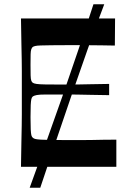

<svg xmlns="http://www.w3.org/2000/svg" viewBox="-20 -787 613 906"><path d="M79 0Q80 -72 81 -118Q82 -164 82.5 -194.5Q83 -225 83 -247.5Q83 -270 83 -293.5Q83 -317 83 -350Q83 -383 83 -406.5Q83 -430 83 -452.5Q83 -475 82.5 -505.5Q82 -536 81 -582Q80 -628 79 -700H523L522 -572Q488 -573 462 -573Q436 -573 412 -573.5Q388 -574 363 -574Q338 -574 306 -574Q255 -574 222.5 -573.5Q190 -573 172.5 -572.5Q155 -572 146.5 -570Q138 -568 134 -565Q130 -561 127.5 -554Q125 -547 124.5 -530.5Q124 -514 124 -481Q124 -448 124.5 -431Q125 -414 127.5 -407Q130 -400 134 -397Q139 -393 152 -391Q165 -389 195 -388.5Q225 -388 280 -388Q303 -388 318.5 -388Q334 -388 353 -388.5Q372 -389 405 -389.5Q438 -390 495 -391V-338Q438 -339 405 -339.5Q372 -340 353 -340.5Q334 -341 318.5 -341Q303 -341 280 -341Q225 -341 195.5 -341Q166 -341 153.5 -338.5Q141 -336 135 -332Q130 -328 128 -319.5Q126 -311 125 -292Q124 -273 124 -234Q124 -196 125 -176.5Q126 -157 128 -149Q130 -141 135 -137Q139 -133 147.5 -131Q156 -129 173.5 -128Q191 -127 223 -126.5Q255 -126 306 -126Q339 -126 365.5 -126Q392 -126 416 -126.5Q440 -127 467 -127.5Q494 -128 529 -128V0ZM120 99Q157 -3 196.5 -112.5Q236 -222 275 -334Q314 -446 351 -555.5Q388 -665 421 -767H472Q433 -665 394 -555.5Q355 -446 316.5 -334Q278 -222 241 -112.5Q204 -3 170 99Z"/></svg>

Font: Ojuju SemiBold
Style: Regular
Weight: 600
Designer: Chisaokwu Joboson, Mirko Velimirovic
Foundry: Udi Foundry
Version: Version 1.000